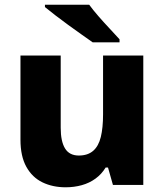

<svg xmlns="http://www.w3.org/2000/svg" viewBox="-20 -786 698 816"><path d="M589 -550V0H460L439 -74H429Q412 -46 386 -27Q360 -8 327.5 1Q295 10 259 10Q204 10 160.5 -11Q117 -32 92 -77Q67 -122 67 -192V-550H238V-243Q238 -185 256.5 -155Q275 -125 315 -125Q353 -125 376 -145Q399 -165 408.5 -204Q418 -243 418 -300V-550ZM359 -766Q375 -744 398.5 -717Q422 -690 446.5 -664Q471 -638 488 -619V-606H374Q354 -620 326.5 -639.5Q299 -659 270 -680Q241 -701 214.5 -721.5Q188 -742 171 -756V-766Z"/></svg>

Font: Noto Sans Hebrew Thin ExtraBold
Style: Regular
Weight: 800
Version: Version 3.001